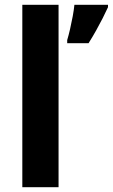

<svg xmlns="http://www.w3.org/2000/svg" viewBox="-20 -780 470 800"><path d="M224 0H73V-760H224ZM430 -750Q420 -728 407.5 -703.5Q395 -679 380.5 -653Q366 -627 349 -600H260V-613Q266 -633 272 -659Q278 -685 283 -712Q288 -739 290 -760H430Z"/></svg>

Font: Noto Sans Cherokee
Style: Regular
Weight: 400
Designer: Monotype Design Team
Foundry: Monotype Imaging Inc.
Version: Version 2.001